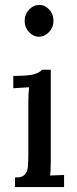

<svg xmlns="http://www.w3.org/2000/svg" viewBox="-20 -753 311 779"><path d="M80 -668Q80 -695 98 -714Q116 -733 139 -733Q163 -733 180 -714Q197 -695 197 -668Q197 -642 179 -623Q161 -604 138 -604Q115 -604 97.5 -623Q80 -642 80 -668ZM240 6H41V-33H42Q68 -32 79.5 -43.5Q91 -55 93 -74.5Q95 -94 95 -138V-345Q95 -368 98 -399L34 -395V-445H35Q94 -445 117 -451.5Q140 -458 151 -470H186V-96Q186 -59 183 -41L240 -43Z"/></svg>

Font: Sumana
Style: Regular
Weight: 400
Designer: Cyreal, Alexei Vanyashin (Devanagari), Olga Karpushina (Latin)
Foundry: Cyreal
Version: Version 1.015;PS 001.015;hotconv 1.0.70;makeotf.lib2.5.58329